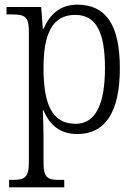

<svg xmlns="http://www.w3.org/2000/svg" viewBox="-20 -566 590 825"><path d="M19 239H256V207H237C189 207 167 201 167 136V25C167 -22 165 -64 164 -92H167C193 -29 238 10 313 10C428 10 495 -78 495 -273C495 -462 433 -546 312 -546C236 -546 193 -502 167 -442H164L157 -536H8V-504H29C84 -504 104 -497 104 -433V133C104 200 82 207 33 207H19ZM305 -34C200 -34 167 -124 167 -274C167 -416 202 -502 303 -502C395 -502 431 -425 431 -273C431 -121 392 -34 305 -34Z"/></svg>

Font: Noto Serif Devanagari SemiCondensed Light
Style: Regular
Weight: 300
Width: 4
Designer: Universal Thirst, Indian Type Foundry and the Monotype Design Team
Foundry: Monotype Imaging Inc.
Version: Version 2.004